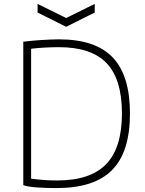

<svg xmlns="http://www.w3.org/2000/svg" viewBox="-20 -950 742 981"><path d="M172 -930 318 -858 464 -930V-886L318 -813L172 -886ZM269 11Q212 11 166 7.5Q120 4 99 -4V-737Q117 -739 141 -741.5Q165 -744 190.5 -745.5Q216 -747 240 -748Q264 -749 281 -749Q468 -749 556 -656.5Q644 -564 644 -370Q644 -174 553 -81.5Q462 11 269 11ZM273 -28Q442 -28 522.5 -111.5Q603 -195 603 -370Q603 -545 525 -627Q447 -709 281 -709Q266 -709 248 -708.5Q230 -708 210.5 -707Q191 -706 172.5 -704.5Q154 -703 139 -701V-37Q179 -32 208 -30Q237 -28 273 -28Z"/></svg>

Font: Encode Sans Normal
Style: Thin
Weight: 100
Designer: Pablo Impallari, Andres Torresi
Foundry: Pablo Impallari, Andres Torresi
Version: Version 1.000; ttfautohint (v1.00) -l 8 -r 50 -G 200 -x 14 -